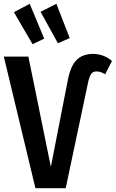

<svg xmlns="http://www.w3.org/2000/svg" viewBox="-22 -988 608 1008"><path d="M-2 -691H127L245 -112L334 -567Q348 -641 380 -673Q412 -705 466 -705Q522 -705 566 -668L530 -598Q507 -613 485 -613Q467 -613 457.5 -601Q448 -589 441 -558L323 0H164ZM134 -968 210 -785 149 -756 51 -924ZM274 -968 344 -788 282 -761 191 -926Z"/></svg>

Font: Fira Sans Extra Condensed Medium
Style: Regular
Weight: 500
Width: 1
Designer: Carrois Corporate & Edenspiekermann AG
Foundry: Carrois Corporate GbR & Edenspiekermann AG
Version: Version 4.203